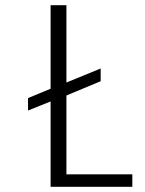

<svg xmlns="http://www.w3.org/2000/svg" viewBox="-20 -720 559 740"><path d="M88 -342 175 -378V-700H236V-402L368 -456V-407L236 -352V-48H490V0H175V-329L88 -294Z"/></svg>

Font: Albert Sans Light
Style: Regular
Weight: 300
Designer: Andreas Rasmussen
Foundry: a.Foundry
Version: Version 1.025